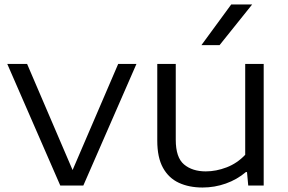

<svg xmlns="http://www.w3.org/2000/svg" viewBox="-20 -828 1285 857"><path d="M249 0 12.5 -542.5H101L304 -69L507.5 -542.5H589L352 0Z M884 9Q824 9 778.5 -12Q733 -33 707.5 -79Q682 -125 682 -200V-542.5H764.5V-204Q764.5 -125 801.5 -94Q838.5 -63 898.5 -63Q944.5 -63 991.5 -81Q1038.5 -99 1074.5 -137V-542.5H1157V0H1088L1082.5 -60H1077.5Q1038 -26.5 988 -8.8Q938 9 884 9ZM879 -626.5 1012 -808H1105.5L960 -626.5Z"/></svg>

Font: Encode Sans Expanded
Style: Regular
Weight: 400
Width: 7
Designer: Multiple Designers
Foundry: Impallari Type
Version: Version 3.000; ttfautohint (v1.8.3) -l 8 -r 50 -G 200 -x 14 